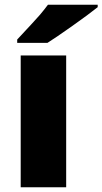

<svg xmlns="http://www.w3.org/2000/svg" viewBox="-20 -786 430 806"><path d="M390.1 -766.1V-755.9Q351.6 -725.1 283.2 -676.8Q214.8 -628.4 179.2 -606H52.2V-620.1Q124 -696.8 147.9 -724.1Q168 -748 181.2 -766.1ZM257.8 0H66.9V-553.2H257.8Z"/></svg>

Font: Open Sans Hebrew Extra Bold
Style: Regular
Weight: 800
Foundry: Ascender Corporation, Yanek Iontef
Version: Version 2.001;PS 002.001;hotconv 1.0.70;makeotf.lib2.5.58329